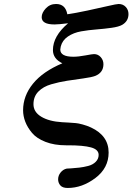

<svg xmlns="http://www.w3.org/2000/svg" viewBox="-20 -725 661 958"><path d="M95.2 -174.8Q95.2 -246.6 144.5 -307.4Q193.8 -368.2 291 -409.2Q244.1 -432.1 244.1 -475.1Q244.1 -544.9 319.8 -608.9Q272 -603 252 -603Q188 -603 188 -639.2Q188 -661.1 208.5 -683.1Q229 -705.1 259.8 -705.1Q306.6 -705.1 315.9 -653.8Q356.9 -659.7 416.5 -672.4Q476.1 -685.1 519 -695.1Q562 -705.1 571.8 -705.1Q593.8 -705.1 607.4 -690.4Q621.1 -675.8 621.1 -654.8Q621.1 -619.6 589.8 -601.1Q572.8 -591.3 536.4 -586.2Q500 -581.1 461.4 -578.1Q422.9 -575.2 385 -568.6Q347.2 -562 319.1 -543Q291 -523.9 283.2 -493.2Q281.2 -483.4 280.8 -478Q280.8 -441.9 346.2 -441.9Q371.1 -441.9 406 -448.5Q440.9 -455.1 449.2 -455.1Q469.2 -455.1 482.7 -439.9Q496.1 -424.8 496.1 -404.8Q496.1 -362.8 455.1 -346.2Q437 -339.4 395.5 -333.7Q354 -328.1 314.5 -322Q274.9 -315.9 235.4 -304.4Q195.8 -293 171.4 -268.1Q147 -243.2 147 -205.1Q147 -166 186 -142.6Q225.1 -119.1 290 -115.2Q295.9 -115.2 321 -113.5Q346.2 -111.8 358.2 -110.8Q370.1 -109.9 392.1 -104Q414.1 -98.1 434.1 -88.9Q522 -47.9 522 36.1Q522 113.3 456.1 163.1Q390.1 212.9 317.9 212.9Q292 212.9 281 200Q270 187 270 169.9Q270 150.9 282.5 135.5Q294.9 120.1 313 116.2Q314.9 116.2 335 115Q355 113.8 376 111.3Q397 108.9 419.9 103Q442.9 97.2 457.5 82.5Q472.2 67.9 472.2 47.9Q472.2 21 434.1 10.5Q396 0 319.8 0H309.1Q251 0 207 -17.1Q163.1 -34.2 140.1 -61.5Q117.2 -88.9 106.2 -117.4Q95.2 -146 95.2 -174.8Z"/></svg>

Font: CMU Serif Extra
Style: BoldSlanted
Weight: 700
Italic angle: -9.46001°
Version: Version 0.7.0